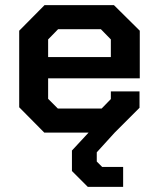

<svg xmlns="http://www.w3.org/2000/svg" viewBox="-20 -518 616 750"><path d="M55 -99V-398L154 -498H425L526 -398V-212H168V-132L206 -94H377L413 -131V-161H525V-97L428 0H153ZM413 -295V-364L374 -404H207L168 -364V-295ZM261 150V70L326 0H428L358 77V113L379 134H461V212H323Z"/></svg>

Font: Chakra Petch SemiBold
Style: Regular
Weight: 600
Designer: Katatrad Aksorn Co.,Ltd.
Foundry: Cadson Demak Co.,Ltd.
Version: Version 1.000; ttfautohint (v1.6)